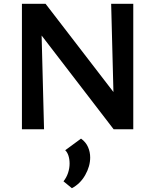

<svg xmlns="http://www.w3.org/2000/svg" viewBox="-20 -678 814 1007"><path d="M95 0V-658H194L211 0ZM626 0H576L135 -574L137 -658H219L623 -133ZM679 -658V0H580L563 -658ZM357 309 313 273Q329 253 337 228.5Q345 204 345 180Q345 157 339 138.5Q333 120 322 110L405 49Q430 67 441.5 93Q453 119 453 148Q453 194 427 240Q401 286 357 309Z"/></svg>

Font: Ysabeau Office
Style: Bold
Weight: 700
Designer: Christian Thalmann (Catharsis Fonts)
Version: Version 2.001;gftools[0.9.30]; featfreeze: tnum,lnum,ss02